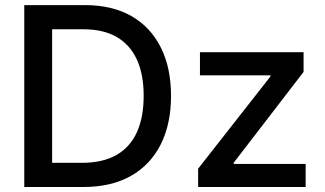

<svg xmlns="http://www.w3.org/2000/svg" viewBox="-20 -748 1300 768"><path d="M313.5 0H133.8V-96.7H307.6Q390.6 -96.7 445.6 -127.9Q500.5 -159.2 527.6 -219.2Q554.7 -279.3 554.7 -364.7Q554.7 -450.2 527.6 -509.5Q500.5 -568.8 447 -599.9Q393.6 -630.9 314 -630.9H130.4V-727.5H320.8Q428.2 -727.5 504.9 -684.1Q581.5 -640.6 622.8 -559.1Q664.1 -477.5 664.1 -364.7Q664.1 -251.5 622.6 -169.7Q581.1 -87.9 502.9 -43.9Q424.8 0 313.5 0ZM188.5 -727.5V0H77.1V-727.5ZM772.5 0V-73.2L1062 -442.4V-446.8H779.8V-539.1H1194.3V-460.4L914.6 -96.7V-92.3H1202.6V0Z"/></svg>

Font: Inter 18pt Medium
Style: Regular
Weight: 500
Designer: Rasmus Andersson
Foundry: rsms
Version: Version 4.001;git-66647c0bb